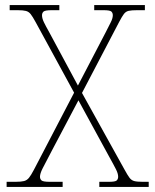

<svg xmlns="http://www.w3.org/2000/svg" viewBox="-20 -734 610 754"><path d="M6 0V-20H41Q63 -20 74.5 -23Q86 -26 94 -36Q102 -46 113 -67L271 -370L120 -647Q108 -669 100.5 -678.5Q93 -688 82 -691Q71 -694 49 -694H18V-714H213V-694H184Q157 -694 151 -688.5Q145 -683 145 -674Q145 -662 152.5 -646.5Q160 -631 173 -608L286 -398L395 -607Q406 -629 414.5 -645.5Q423 -662 423 -674Q423 -683 417.5 -688.5Q412 -694 386 -694H350V-714H549V-694H519Q497 -694 485.5 -691.5Q474 -689 466.5 -679Q459 -669 448 -648L302 -369L469 -68Q481 -46 488.5 -36Q496 -26 507 -23Q518 -20 540 -20H564V0H370V-20H408Q433 -20 438.5 -25.5Q444 -31 444 -40Q444 -52 435.5 -69Q427 -86 408 -120L288 -340L184 -143Q157 -92 147 -72Q137 -52 137 -40Q137 -31 143 -25.5Q149 -20 176 -20H226V0Z"/></svg>

Font: Noto Serif Gujarati Thin
Style: Regular
Weight: 250
Version: Version 2.102